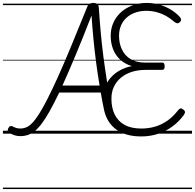

<svg xmlns="http://www.w3.org/2000/svg" viewBox="-20 -914 1333 1313"><path d="M121 17Q97 17 79.5 11Q62 5 46 -4Q38 -9 34.5 -17Q31 -25 36 -36Q42 -48 49.5 -51Q57 -54 65 -50Q80 -42 93 -38.5Q106 -35 121 -35Q140 -35 159.5 -43Q179 -51 200 -72.5Q221 -94 246 -133Q271 -172 302.5 -233.5Q334 -295 374 -383Q414 -471 463.5 -590.5Q513 -710 576 -866Q582 -882 592.5 -888Q603 -894 618 -894Q636 -894 645.5 -886Q655 -878 656 -859Q661 -779 668.5 -696Q676 -613 687 -527.5Q698 -442 712 -355Q726 -268 742 -181Q745 -169 740 -163Q735 -157 722 -154Q709 -151 701 -154.5Q693 -158 690 -170Q684 -198 679 -225.5Q674 -253 669 -281H385Q349 -206 319.5 -153.5Q290 -101 264.5 -67.5Q239 -34 215.5 -16Q192 2 169 9.5Q146 17 121 17ZM407 -329H661Q647 -412 636.5 -493Q626 -574 618.5 -653Q611 -732 606 -808Q546 -654 496.5 -535.5Q447 -417 407 -329ZM946 19Q860 19 801.5 -12Q743 -43 713.5 -100.5Q684 -158 684 -236Q684 -280 698 -317.5Q712 -355 738 -384Q764 -413 800 -433Q836 -453 881 -462Q833 -477 801 -507Q769 -537 753 -578.5Q737 -620 737 -669Q737 -708 749 -742.5Q761 -777 783.5 -805Q806 -833 836.5 -852.5Q867 -872 904 -883Q941 -894 982 -894Q1025 -894 1066 -883Q1107 -872 1143.5 -851Q1180 -830 1208 -800Q1217 -790 1218.5 -781Q1220 -772 1208 -761Q1199 -753 1190.5 -755Q1182 -757 1171 -765Q1143 -790 1112.5 -806.5Q1082 -823 1049 -831.5Q1016 -840 980 -840Q940 -840 905.5 -828Q871 -816 846 -793.5Q821 -771 807.5 -739.5Q794 -708 794 -670Q794 -616 814.5 -574Q835 -532 874.5 -509Q914 -486 971 -486H1090Q1098 -486 1102 -480Q1106 -474 1106 -461Q1106 -448 1102 -442Q1098 -436 1090 -436H974Q924 -436 881.5 -422.5Q839 -409 808 -383.5Q777 -358 759.5 -322Q742 -286 742 -239Q742 -176 764.5 -130.5Q787 -85 832 -60Q877 -35 947 -35Q996 -35 1040.5 -48Q1085 -61 1124.5 -88.5Q1164 -116 1197 -159Q1207 -171 1214.5 -172.5Q1222 -174 1232 -166Q1244 -158 1245 -149Q1246 -140 1236 -126Q1201 -79 1155.5 -46.5Q1110 -14 1057 2.5Q1004 19 946 19ZM0 369H1293V379H0ZM0 -20H1293V0H0ZM0 -505H1293V-500H0ZM0 -889H1293V-879H0Z"/></svg>

Font: Playwrite HR Lijeva Guides
Style: Regular
Weight: 400
Designer: Veronika Burian, José Scaglione
Foundry: TypeTogether
Version: Version 1.003